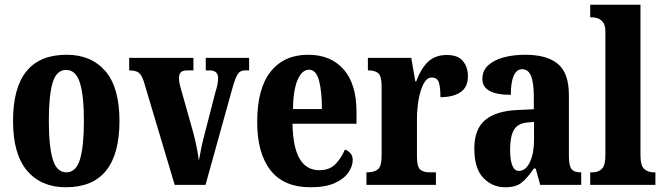

<svg xmlns="http://www.w3.org/2000/svg" viewBox="-20 -780 2801 810"><path d="M258 10Q154 10 94.5 -59.5Q35 -129 35 -270Q35 -549 261 -549Q365 -549 424.5 -480Q484 -411 484 -270Q484 10 258 10ZM260 -53Q301 -53 317.5 -108Q334 -163 334 -270Q334 -377 317 -431Q300 -485 259 -485Q218 -485 202 -431Q186 -377 186 -270Q186 -163 202.5 -108Q219 -53 260 -53Z M587 -435Q578 -464 565 -473.5Q552 -483 525 -483V-536H796V-483H770Q750 -483 742.5 -474.5Q735 -466 735 -452Q735 -439 737.5 -427.5Q740 -416 743 -406L796 -218Q813 -152 819 -102Q823 -122 827.5 -147Q832 -172 839 -198L889 -392Q895 -411 897.5 -424Q900 -437 900 -453Q900 -466 891.5 -474.5Q883 -483 864 -483H848V-536H1031V-483H1011Q994 -483 983.5 -468Q973 -453 961 -410L847 0H717Z M1290 10Q1177 10 1121 -62Q1065 -134 1065 -265Q1065 -406 1121.5 -477.5Q1178 -549 1280 -549Q1375 -549 1429.5 -487.5Q1484 -426 1484 -307V-258H1214Q1216 -157 1244.5 -109.5Q1273 -62 1327 -62Q1370 -62 1395 -87.5Q1420 -113 1435 -149Q1448 -145 1458 -134Q1468 -123 1468 -105Q1468 -79 1450 -52.5Q1432 -26 1393 -8Q1354 10 1290 10ZM1338 -320Q1338 -397 1325.5 -441.5Q1313 -486 1284 -486Q1254 -486 1235.5 -443Q1217 -400 1216 -320Z M1526 0V-53H1530Q1558 -53 1574 -65.5Q1590 -78 1590 -125V-415Q1590 -459 1576 -471Q1562 -483 1535 -483H1532V-536H1715L1732 -437H1736Q1756 -491 1786 -519.5Q1816 -548 1865 -548Q1912 -548 1933 -522.5Q1954 -497 1954 -458Q1954 -412 1922.5 -391Q1891 -370 1838 -370Q1838 -411 1831.5 -432Q1825 -453 1801 -453Q1781 -453 1767 -426.5Q1753 -400 1746 -359.5Q1739 -319 1739 -277V-120Q1739 -76 1753 -64.5Q1767 -53 1791 -53H1819V0Z M2111 10Q2057 10 2019 -29.5Q1981 -69 1981 -153Q1981 -235 2026.5 -273.5Q2072 -312 2164 -316L2232 -319V-374Q2232 -430 2220.5 -459Q2209 -488 2183 -488Q2159 -488 2147 -460Q2135 -432 2135 -380Q2015 -380 2015 -447Q2015 -482 2039.5 -504.5Q2064 -527 2105 -538Q2146 -549 2196 -549Q2287 -549 2333.5 -510.5Q2380 -472 2380 -379V-123Q2380 -82 2390.5 -67.5Q2401 -53 2429 -53H2432V0H2259L2240 -69H2232Q2204 -28 2180 -9Q2156 10 2111 10ZM2169 -59Q2198 -59 2215.5 -96Q2233 -133 2233 -191V-266L2203 -263Q2163 -259 2147.5 -231Q2132 -203 2132 -149Q2132 -106 2141 -82.5Q2150 -59 2169 -59Z M2470 0V-53H2480Q2504 -53 2519 -67.5Q2534 -82 2534 -125V-646Q2534 -673 2524 -686Q2514 -699 2501 -703Q2488 -707 2480 -707H2470V-760H2682V-125Q2682 -82 2697.5 -67.5Q2713 -53 2737 -53H2745V0Z"/></svg>

Font: Noto Serif Tamil ExtraCondensed ExtraBold
Style: Italic
Weight: 800
Width: 2
Italic angle: -12°
Designer: Indian Type Foundry, Tom Grace, and the Monotype Design Team
Foundry: Monotype Imaging Inc.
Version: Version 2.003; ttfautohint (v1.8.4.7-5d5b)